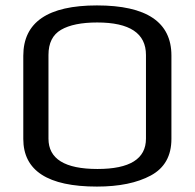

<svg xmlns="http://www.w3.org/2000/svg" viewBox="-20 -679 719 709"><path d="M66 -166V-473Q66 -659 338 -659Q613 -659 613 -474V-166Q613 -72 537 -31Q461 10 338 10Q66 10 66 -166ZM519 -167V-476Q519 -596 339 -596Q252 -596 205.5 -569Q159 -542 159 -476V-167Q159 -55 340 -55Q519 -55 519 -167Z"/></svg>

Font: Play
Style: Regular
Weight: 400
Designer: Jonas Hecksher (Cyrillic expansion: Cyreal)
Foundry: Jonas Hecksher, Playtype, e-types AS
Version: Version 2.101; ttfautohint (v1.5.65-e2d9)